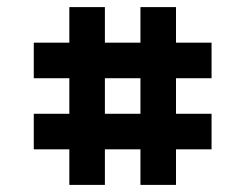

<svg xmlns="http://www.w3.org/2000/svg" viewBox="-20 -620 690 540"><path d="M375 -200H275V-100H175V-200H75V-300H175V-400H75V-500H175V-600H275V-500H375V-600H475V-500H575V-400H475V-300H575V-200H475V-100H375ZM375 -300V-400H275V-300Z"/></svg>

Font: Monoikos Medium
Style: Regular
Weight: 500
Designer: Brian Krent
Version: Version 0.088